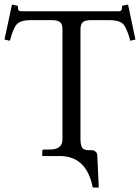

<svg xmlns="http://www.w3.org/2000/svg" viewBox="-34 -688 619 849"><path d="M321.8 -75.2Q321.8 -48.3 328.4 -36.1Q335 -23.9 357.9 -23.9H375Q380.9 -23.9 387.9 -18.1Q395 -12.2 396 -3.9L402.8 141.1H376Q349.1 2 230 2H154.8L152.8 0V-19Q152.8 -26.9 161.1 -26.9H187Q242.2 -26.9 242.2 -71.8V-559.1Q242.2 -582 231.2 -590.6Q220.2 -599.1 192.9 -599.1H102.1Q59.1 -599.1 42 -582.5Q24.9 -565.9 9.8 -507.8L-14.2 -513.2L19 -668L44.9 -662.1Q44.9 -647.9 47.9 -643.1Q50.8 -638.2 62 -638.2H490.2Q500 -638.2 502.9 -643.1Q505.9 -647.9 505.9 -662.1L532.2 -668L564.9 -513.2L542 -507.8Q526.9 -565.9 509.5 -582.5Q492.2 -599.1 449.2 -599.1H370.1Q343.3 -599.1 332.5 -590.1Q321.8 -581.1 321.8 -557.1Z"/></svg>

Font: Biolilbert
Style: Regular
Weight: 400
Designer: Philipp H. Poll
Foundry: Philipp H. Poll
Version: Version 1.1.0